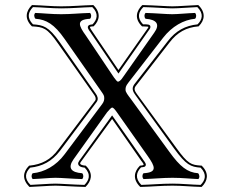

<svg xmlns="http://www.w3.org/2000/svg" viewBox="-20 -701 910 757"><path d="M675 -118 520 -330C512 -341 506 -351 516 -363L648 -533C679 -574 715 -593 762 -597H763L764 -598C787 -621 792 -651 763 -680L761 -681H760C729 -680 685 -676 659 -676C640 -676 589 -680 543 -681H542L540 -680C519 -659 508 -629 539 -598L540 -597H542C551 -596 563 -597 565 -595C565 -595 565 -595 565 -595C565 -595 566 -594 563 -590L447 -425L344 -577C335 -590 334 -594 335 -595C336 -595 338 -597 347 -597H348L350 -598C372 -620 379 -650 349 -680L348 -681H346C303 -680 266 -676 221 -676C183 -676 148 -680 108 -681H107L105 -680C83 -658 75 -628 105 -598L106 -597H108C149 -594 165 -593 209 -529L352 -326C356 -320 360 -311 355 -304L210 -112C180 -71 144 -53 97 -48H95L94 -47C71 -24 66 5 95 35L97 36H98C129 35 173 31 199 31C218 31 270 35 315 36H317L318 35C339 14 350 -16 319 -47L318 -48H316C304 -49 296 -52 296 -57C296 -58 296 -59 299 -63L422 -232L537 -67C546 -56 547 -52 546 -51C545 -50 544 -49 535 -48H532L531 -47C509 -25 502 5 532 35L534 36H535C578 35 615 31 660 31C698 31 733 35 773 36H774L776 35C798 13 806 -17 776 -47L775 -48H773C734 -51 722 -53 675 -118ZM666 -116C714 -50 732 -43 771 -40C797 -13 789 10 771 28C732 27 698 23 660 23C615 23 577 27 537 28C511 1 518 -22 536 -41C546 -42 548 -43 551 -44C560 -51 552 -61 546 -69C545 -70 544 -71 544 -72L422 -246L293 -68C289 -62 289 -60 288 -58C287 -43 306 -41 314 -40C340 -13 331 10 313 28C268 27 219 23 199 23C173 23 128 27 100 28C74 2 80 -21 99 -40C147 -45 185 -65 217 -107L361 -299C370 -311 363 -324 358 -331L216 -534C171 -598 150 -602 110 -605C84 -632 92 -654 110 -673C149 -672 183 -668 221 -668C266 -668 304 -672 344 -673C370 -647 363 -624 345 -605C336 -604 333 -603 331 -602C321 -595 329 -584 335 -576C336 -575 337 -574 337 -573L447 -411L569 -585C573 -590 573 -593 573 -595C574 -606 557 -605 548 -605C546 -605 545 -605 544 -605C518 -632 527 -655 545 -673C590 -672 639 -668 659 -668C685 -668 730 -672 758 -673C784 -647 778 -624 759 -605C711 -600 673 -580 641 -538L509 -368C497 -351 506 -337 514 -326ZM648 -102 495 -312C485 -325 475 -338 475 -346C475 -346 475 -347 475 -347C475 -355 475 -361 486 -375L623 -552C658 -597 704 -623 749 -627C755 -633 755 -644 749 -650C719 -649 682 -645 659 -645C636 -645 594 -649 554 -650C548 -644 548 -633 554 -627C598 -624 612 -605 588 -572L465 -397C456 -383 449 -379 445 -379C442 -379 437 -385 429 -396L319 -560C290 -600 279 -624 335 -627C341 -633 341 -644 335 -650C295 -649 261 -645 221 -645C182 -645 149 -649 119 -650C113 -644 114 -633 120 -627C162 -624 194 -606 235 -547L377 -344C389 -327 391 -324 391 -314C391 -308 390 -300 383 -291L235 -93C201 -47 154 -22 109 -18C103 -12 103 -1 109 5C139 4 176 0 199 0C222 0 264 4 304 5C310 -1 310 -12 304 -18C260 -21 246 -39 270 -73L402 -258C410 -268 419 -277 422 -277C426 -277 432 -271 439 -261L563 -85C591 -45 602 -21 546 -18C540 -12 540 -1 546 5C586 4 620 0 660 0C699 0 732 4 762 5C768 -1 767 -12 761 -18C719 -21 690 -44 648 -102Z"/></svg>

Font: Libertinus Serif Initials
Style: Regular
Weight: 400
Designer: Philipp H. Poll, Khaled Hosny
Foundry: Caleb Maclennan
Version: Version 7.050;RELEASE